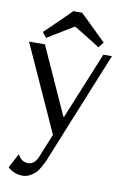

<svg xmlns="http://www.w3.org/2000/svg" viewBox="-103 -772 710 1081"><g transform="rotate(10 252.0 -231.0)"><path d="M274 -117H278L435 -500H484L242 95Q230 126 224 140Q218 154 204 179.5Q190 205 177.5 217Q165 229 146 239.5Q127 250 105 250Q56 250 20 217L64 134Q83 175 124 175Q161 175 181 124L234 -6L10 -500H101ZM251 -628 214 -606Q176 -583 138 -560L101 -537L77 -567Q77 -566 114.5 -602.5Q152 -639 189.5 -675.5Q227 -712 226 -712H276Q275 -713 291 -698Q307 -683 328.5 -661.5Q350 -640 372.5 -618.5Q395 -597 410 -582L425 -567L400 -536Q401 -536 363.5 -559.5Q326 -583 288.5 -606Q251 -629 251 -628Z"/></g></svg>

Font: Tenor Sans
Style: Regular
Weight: 400
Designer: Denis Masharov
Foundry: Denis Masharov
Version: Version 1.1